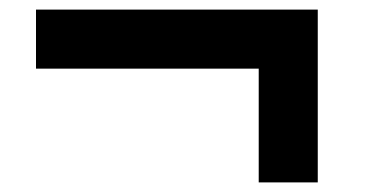

<svg xmlns="http://www.w3.org/2000/svg" viewBox="-20 -490 767 400"><path d="M519 -110V-347H55V-470H642V-110Z"/></svg>

Font: M PLUS 2
Style: Bold
Weight: 700
Designer: Coji Morishita
Foundry: UNDERFOREST DESIGN
Version: Version 1.001